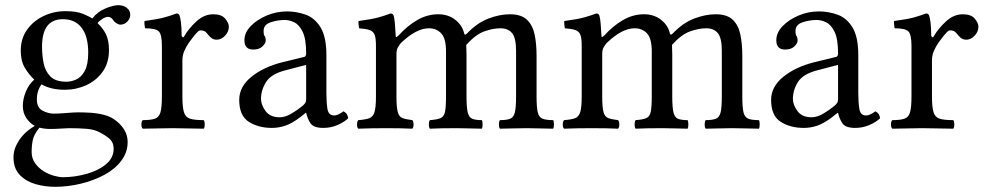

<svg xmlns="http://www.w3.org/2000/svg" viewBox="-20 -494 3807 740"><path d="M188 -56Q206 -56 236 -58.5Q266 -61 282 -61Q301 -61 328 -59.5Q355 -58 382 -51Q409 -44 428 -28Q472 7 472 53Q472 93 447.5 125.5Q423 158 382 180Q341 202 291.5 214Q242 226 192 226Q153 226 116.5 215.5Q80 205 56 180Q32 155 32 112Q32 80 53 47.5Q74 15 114 -9Q95 -19 81.5 -39Q68 -59 68 -86Q68 -112 79.5 -140.5Q91 -169 112 -187Q91 -207 75.5 -233Q60 -259 60 -299Q60 -345 84 -379Q108 -413 147.5 -432Q187 -451 232 -451Q276 -451 301.5 -440Q327 -429 336 -423Q356 -449 386.5 -461.5Q417 -474 436 -474Q456 -474 469 -463.5Q482 -453 482 -437Q482 -422 470.5 -410.5Q459 -399 444 -399Q437 -399 428 -405Q419 -411 416 -417Q408 -429 396 -429Q387 -429 374.5 -421Q362 -413 356 -405Q379 -383 389.5 -359.5Q400 -336 400 -301Q400 -252 376 -218Q352 -184 313 -166Q274 -148 230 -148Q176 -148 140 -169Q122 -144 122 -111Q122 -79 144 -67.5Q166 -56 188 -56ZM320 -291Q320 -353 295 -386.5Q270 -420 222 -420Q142 -420 142 -314Q142 -282 148 -251Q154 -220 174 -199.5Q194 -179 236 -179Q254 -179 273.5 -187.5Q293 -196 306.5 -220.5Q320 -245 320 -291ZM132 -2Q111 24 106.5 45Q102 66 102 92Q102 117 115.5 135.5Q129 154 148.5 166Q168 178 188.5 183.5Q209 189 222 189Q267 189 312.5 176.5Q358 164 388 139.5Q418 115 418 79Q418 59 407 46Q396 33 366 17Q345 5 314.5 2.5Q284 0 246 0Q236 0 216 1.5Q196 3 172 3Q152 3 132 -2Z M680 -358Q680 -354 683.5 -351Q687 -348 691 -356Q708 -385 737.5 -412Q767 -439 802 -439Q834 -439 848 -422Q862 -405 862 -391Q862 -372 847.5 -356.5Q833 -341 815 -341Q802 -341 793 -349Q784 -357 779 -364Q773 -372 766.5 -374.5Q760 -377 753 -377Q747 -377 738.5 -368Q730 -359 721.5 -347.5Q713 -336 707 -328Q698 -315 690.5 -298Q683 -281 683 -261V-122Q683 -81 689 -61.5Q695 -42 712.5 -36.5Q730 -31 765 -31Q769 -27 769 -14Q769 -2 765 2Q739 2 706.5 1Q674 0 644 0Q614 0 585 1Q556 2 530 2Q525 -3 525 -14Q525 -26 530 -31Q561 -31 577 -36.5Q593 -42 598.5 -61.5Q604 -81 604 -122V-317Q604 -361 592 -373Q580 -385 539 -385Q538 -390 537 -399.5Q536 -409 537 -413Q589 -420 614 -427Q639 -434 660 -442Q666 -442 668.5 -439.5Q671 -437 672 -434Q675 -426 677.5 -407Q680 -388 680 -358Z M996 -375Q996 -359 1000 -355Q1004 -351 1004 -337Q1004 -327 991.5 -315Q979 -303 956 -303Q922 -303 922 -339Q922 -368 946 -393Q970 -418 1007.5 -434Q1045 -450 1086 -450Q1123 -450 1158 -437.5Q1193 -425 1215.5 -388.5Q1238 -352 1238 -281V-134Q1238 -100 1242 -74.5Q1246 -49 1268 -49Q1277 -49 1288 -55Q1299 -61 1304 -65Q1313 -60 1317 -53.5Q1321 -47 1322 -38Q1306 -23 1280.5 -12Q1255 -1 1226 -1Q1189 -1 1177 -18.5Q1165 -36 1160 -59H1158L1138 -43Q1105 -18 1079.5 -9.5Q1054 -1 1028 -1Q976 -1 939 -24.5Q902 -48 902 -109Q902 -160 949 -198Q996 -236 1068 -254L1154 -275Q1156 -276 1158 -279Q1160 -282 1160 -287Q1160 -344 1146.5 -371.5Q1133 -399 1114 -408Q1095 -417 1078 -417Q1050 -417 1023 -408Q996 -399 996 -375ZM1160 -244 1080 -223Q1025 -209 1005.5 -178Q986 -147 986 -113Q986 -90 1003.5 -66Q1021 -42 1058 -42Q1079 -42 1103 -56Q1127 -70 1146 -86Q1152 -91 1156 -96.5Q1160 -102 1160 -112Z M1505 -358Q1505 -349 1509 -351.5Q1513 -354 1517 -358Q1548 -393 1587 -416Q1626 -439 1669 -439Q1708 -439 1735 -417.5Q1762 -396 1769 -365Q1771 -359 1774.5 -361Q1778 -363 1780 -365Q1819 -406 1862.5 -422.5Q1906 -439 1945 -439Q1989 -439 2011 -418Q2033 -397 2040.5 -361Q2048 -325 2048 -280V-122Q2048 -81 2052.5 -61.5Q2057 -42 2071 -36.5Q2085 -31 2112 -31Q2115 -27 2115 -14Q2115 -3 2112 2Q2091 2 2065 1Q2039 0 2009 0Q1979 0 1952.5 1Q1926 2 1907 2Q1903 -2 1903 -14Q1903 -27 1907 -31Q1933 -31 1946.5 -36.5Q1960 -42 1964.5 -61.5Q1969 -81 1969 -122V-298Q1969 -348 1953.5 -366.5Q1938 -385 1909 -385Q1880 -385 1846.5 -373Q1813 -361 1777 -321Q1777 -312 1777.5 -302Q1778 -292 1778 -281V-122Q1778 -81 1782.5 -61.5Q1787 -42 1799.5 -36.5Q1812 -31 1837 -31Q1840 -27 1840 -14Q1840 -3 1837 2Q1818 2 1793.5 1Q1769 0 1739 0Q1709 0 1682.5 0.5Q1656 1 1637 2Q1633 -2 1633 -14Q1633 -27 1637 -31Q1664 -33 1677.5 -38.5Q1691 -44 1695 -62.5Q1699 -81 1699 -122V-296Q1699 -346 1680.5 -365.5Q1662 -385 1633 -385Q1584 -385 1525 -328Q1519 -321 1513.5 -311.5Q1508 -302 1508 -286V-122Q1508 -81 1513 -62.5Q1518 -44 1531 -39Q1544 -34 1569 -31Q1574 -26 1574 -14Q1574 -3 1569 2Q1547 1 1523 0.5Q1499 0 1469 0Q1439 0 1411.5 0.5Q1384 1 1361 2Q1356 -3 1356 -14Q1356 -26 1361 -31Q1389 -33 1403.5 -38.5Q1418 -44 1423.5 -62.5Q1429 -81 1429 -122V-317Q1429 -346 1424 -359.5Q1419 -373 1405 -378Q1391 -383 1364 -385Q1363 -390 1362 -399.5Q1361 -409 1362 -413Q1414 -420 1439 -427Q1464 -434 1485 -442Q1491 -442 1493.5 -439.5Q1496 -437 1497 -434Q1500 -426 1502 -403Q1504 -380 1505 -358Z M2298 -358Q2298 -349 2302 -351.5Q2306 -354 2310 -358Q2341 -393 2380 -416Q2419 -439 2462 -439Q2501 -439 2528 -417.5Q2555 -396 2562 -365Q2564 -359 2567.5 -361Q2571 -363 2573 -365Q2612 -406 2655.5 -422.5Q2699 -439 2738 -439Q2782 -439 2804 -418Q2826 -397 2833.5 -361Q2841 -325 2841 -280V-122Q2841 -81 2845.5 -61.5Q2850 -42 2864 -36.5Q2878 -31 2905 -31Q2908 -27 2908 -14Q2908 -3 2905 2Q2884 2 2858 1Q2832 0 2802 0Q2772 0 2745.5 1Q2719 2 2700 2Q2696 -2 2696 -14Q2696 -27 2700 -31Q2726 -31 2739.5 -36.5Q2753 -42 2757.5 -61.5Q2762 -81 2762 -122V-298Q2762 -348 2746.5 -366.5Q2731 -385 2702 -385Q2673 -385 2639.5 -373Q2606 -361 2570 -321Q2570 -312 2570.5 -302Q2571 -292 2571 -281V-122Q2571 -81 2575.5 -61.5Q2580 -42 2592.5 -36.5Q2605 -31 2630 -31Q2633 -27 2633 -14Q2633 -3 2630 2Q2611 2 2586.5 1Q2562 0 2532 0Q2502 0 2475.5 0.5Q2449 1 2430 2Q2426 -2 2426 -14Q2426 -27 2430 -31Q2457 -33 2470.5 -38.5Q2484 -44 2488 -62.5Q2492 -81 2492 -122V-296Q2492 -346 2473.5 -365.5Q2455 -385 2426 -385Q2377 -385 2318 -328Q2312 -321 2306.5 -311.5Q2301 -302 2301 -286V-122Q2301 -81 2306 -62.5Q2311 -44 2324 -39Q2337 -34 2362 -31Q2367 -26 2367 -14Q2367 -3 2362 2Q2340 1 2316 0.5Q2292 0 2262 0Q2232 0 2204.5 0.5Q2177 1 2154 2Q2149 -3 2149 -14Q2149 -26 2154 -31Q2182 -33 2196.5 -38.5Q2211 -44 2216.5 -62.5Q2222 -81 2222 -122V-317Q2222 -346 2217 -359.5Q2212 -373 2198 -378Q2184 -383 2157 -385Q2156 -390 2155 -399.5Q2154 -409 2155 -413Q2207 -420 2232 -427Q2257 -434 2278 -442Q2284 -442 2286.5 -439.5Q2289 -437 2290 -434Q2293 -426 2295 -403Q2297 -380 2298 -358Z M3046 -375Q3046 -359 3050 -355Q3054 -351 3054 -337Q3054 -327 3041.5 -315Q3029 -303 3006 -303Q2972 -303 2972 -339Q2972 -368 2996 -393Q3020 -418 3057.5 -434Q3095 -450 3136 -450Q3173 -450 3208 -437.5Q3243 -425 3265.5 -388.5Q3288 -352 3288 -281V-134Q3288 -100 3292 -74.5Q3296 -49 3318 -49Q3327 -49 3338 -55Q3349 -61 3354 -65Q3363 -60 3367 -53.5Q3371 -47 3372 -38Q3356 -23 3330.5 -12Q3305 -1 3276 -1Q3239 -1 3227 -18.5Q3215 -36 3210 -59H3208L3188 -43Q3155 -18 3129.5 -9.5Q3104 -1 3078 -1Q3026 -1 2989 -24.5Q2952 -48 2952 -109Q2952 -160 2999 -198Q3046 -236 3118 -254L3204 -275Q3206 -276 3208 -279Q3210 -282 3210 -287Q3210 -344 3196.5 -371.5Q3183 -399 3164 -408Q3145 -417 3128 -417Q3100 -417 3073 -408Q3046 -399 3046 -375ZM3210 -244 3130 -223Q3075 -209 3055.5 -178Q3036 -147 3036 -113Q3036 -90 3053.5 -66Q3071 -42 3108 -42Q3129 -42 3153 -56Q3177 -70 3196 -86Q3202 -91 3206 -96.5Q3210 -102 3210 -112Z M3569 -358Q3569 -354 3572.5 -351Q3576 -348 3580 -356Q3597 -385 3626.5 -412Q3656 -439 3691 -439Q3723 -439 3737 -422Q3751 -405 3751 -391Q3751 -372 3736.5 -356.5Q3722 -341 3704 -341Q3691 -341 3682 -349Q3673 -357 3668 -364Q3662 -372 3655.5 -374.5Q3649 -377 3642 -377Q3636 -377 3627.5 -368Q3619 -359 3610.5 -347.5Q3602 -336 3596 -328Q3587 -315 3579.5 -298Q3572 -281 3572 -261V-122Q3572 -81 3578 -61.5Q3584 -42 3601.5 -36.5Q3619 -31 3654 -31Q3658 -27 3658 -14Q3658 -2 3654 2Q3628 2 3595.5 1Q3563 0 3533 0Q3503 0 3474 1Q3445 2 3419 2Q3414 -3 3414 -14Q3414 -26 3419 -31Q3450 -31 3466 -36.5Q3482 -42 3487.5 -61.5Q3493 -81 3493 -122V-317Q3493 -361 3481 -373Q3469 -385 3428 -385Q3427 -390 3426 -399.5Q3425 -409 3426 -413Q3478 -420 3503 -427Q3528 -434 3549 -442Q3555 -442 3557.5 -439.5Q3560 -437 3561 -434Q3564 -426 3566.5 -407Q3569 -388 3569 -358Z"/></svg>

Font: Triodion
Style: Regular
Weight: 400
Version: Version 1.201; ttfautohint (v1.8.4.7-5d5b)